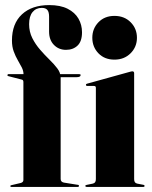

<svg xmlns="http://www.w3.org/2000/svg" viewBox="-20 -735 598 755"><path d="M218.5 -31.5Q218.5 -25.5 221.5 -22Q224.5 -18.5 231 -17L284 -8.5Q287 -8.5 288.8 -7.5Q290.5 -6.5 290.5 -4Q290.5 0 285.5 0H24Q23 0 21.8 -0.8Q20.5 -1.5 20.5 -3Q20.5 -4.5 21.5 -5.5Q22.5 -6.5 25.5 -7L61.5 -15.5Q67 -17 69.5 -20Q72 -23 72 -27V-412.5Q72 -416 70.5 -418.8Q69 -421.5 65.5 -422L13 -435.5Q11 -436.5 10 -437.2Q9 -438 9 -439.5Q9 -441 10.5 -442.2Q12 -443.5 13.5 -443.5H80L72.5 -438V-442.5Q72.5 -456 65.8 -469.5Q59 -483 50 -498.2Q41 -513.5 34 -532.5Q27 -551.5 27 -575.5Q27 -642 66.2 -678.5Q105.5 -715 173.5 -715Q217.5 -715 246 -700.5Q274.5 -686 288.5 -661.8Q302.5 -637.5 302.5 -608Q302.5 -572.5 285 -555.8Q267.5 -539 239.5 -539Q211 -539 192 -558.5Q173 -578 173 -610.5V-669.5Q173 -688 166.2 -696Q159.5 -704 144.5 -704Q121.5 -704 108 -687.5Q94.5 -671 94.5 -640Q94.5 -610 107 -585.2Q119.5 -560.5 137.8 -539.5Q156 -518.5 174.5 -500.5Q193 -482.5 205.2 -466.2Q217.5 -450 217.5 -435V-430L210.5 -443.5H290.5Q294 -443.5 295.5 -442.8Q297 -442 297 -439.5Q297 -435.5 292.8 -433.5Q288.5 -431.5 281.5 -431.5H218.5ZM507.5 -447.5V-30.5Q507.5 -23 510.2 -18.8Q513 -14.5 519.5 -13L542.5 -8.5Q546 -8 547.2 -6.8Q548.5 -5.5 548.5 -4Q548.5 -2 547.2 -1Q546 0 543.5 0H320.5Q318.5 0 317 -1Q315.5 -2 315.5 -4Q315.5 -5.5 316.8 -6.5Q318 -7.5 321 -8L345 -13Q351.5 -14.5 354.2 -18.8Q357 -23 357 -30.5V-389.5Q357 -393.5 355.2 -395.2Q353.5 -397 349 -397H323Q320 -397.5 319 -398.5Q318 -399.5 318 -401.5Q318 -403.5 319.2 -404.5Q320.5 -405.5 322.5 -406L488.5 -452Q494 -453.5 496 -454Q498 -454.5 501 -454.5Q504 -454.5 505.8 -452.5Q507.5 -450.5 507.5 -447.5ZM430 -500.5Q391 -500.5 367 -525.5Q343 -550.5 343 -586.5Q343 -622.5 367.2 -647.5Q391.5 -672.5 430 -672.5Q469 -672.5 493.8 -647.5Q518.5 -622.5 518.5 -586.5Q518.5 -550.5 493.5 -525.5Q468.5 -500.5 430 -500.5Z"/></svg>

Font: Fraunces 120pt
Style: Bold
Weight: 700
Version: Version 1.000;[b76b70a41]